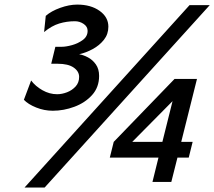

<svg xmlns="http://www.w3.org/2000/svg" viewBox="-20 -796 937 840"><path d="M222.2 -591.3H250Q268.6 -591.3 295.2 -598.6Q321.8 -606 342.5 -621.3Q363.3 -636.7 363.3 -661.1Q363.3 -679.7 345.9 -691.4Q328.6 -703.1 307.6 -703.1Q272 -703.1 239 -693.1Q206.1 -683.1 172.9 -655.8L180.2 -726.6Q204.1 -747.6 243.4 -761.7Q282.7 -775.9 317.9 -775.9Q377.4 -775.9 415.8 -748.5Q454.1 -721.2 454.1 -679.2Q454.1 -646.5 434.6 -621.8Q415 -597.2 385.7 -581.3Q356.4 -565.4 326.2 -558.6Q344.7 -555.7 365 -544.9Q385.3 -534.2 399.4 -514.2Q413.6 -494.1 413.6 -463.9Q413.6 -414.1 382.8 -380.1Q352.1 -346.2 305.4 -328.9Q258.8 -311.5 210.9 -311.5Q173.3 -311.5 138.2 -325.7Q103 -339.8 84.5 -359.4L116.2 -443.8Q134.8 -418.9 165.5 -401.4Q196.3 -383.8 230 -383.8Q251 -383.8 273.2 -392.3Q295.4 -400.9 310.8 -417.7Q326.2 -434.6 326.2 -459.5Q326.2 -483.9 302.2 -500.5Q278.3 -517.1 231.9 -517.1H204.1ZM809.1 -773.4H897.5L175.3 24.4H87.4ZM805.7 -106.4H756.3L729.5 0H647L673.3 -106.4H460.4L477.5 -175.3L743.7 -450.7H841.8L772.9 -175.3H822.8ZM690.4 -175.3 734.9 -353.5 558.6 -175.3Z"/></svg>

Font: Andika
Style: Bold Italic
Weight: 700
Italic angle: -14°
Designer: Victor Gaultney, Annie Olsen, Julie Remington, Don Collingsworth, Eric Hays, Becca Hirsbrunner
Foundry: SIL International
Version: Version 6.101